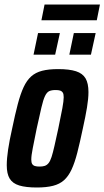

<svg xmlns="http://www.w3.org/2000/svg" viewBox="-20 -825 464 853"><path d="M144 8Q95 8 65.5 -1Q36 -10 23 -31.5Q10 -53 10 -91Q10 -120 16 -160.5Q22 -201 34 -254Q47 -317 59 -362.5Q71 -408 85 -438Q99 -468 118.5 -485.5Q138 -503 167 -510.5Q196 -518 238 -518Q288 -518 317.5 -508.5Q347 -499 360 -477Q373 -455 373 -416Q373 -387 366.5 -347.5Q360 -308 348 -254Q335 -192 323.5 -147Q312 -102 298 -72Q284 -42 264.5 -24.5Q245 -7 215.5 0.5Q186 8 144 8ZM156 -85Q169 -85 178.5 -88Q188 -91 195.5 -100Q203 -109 209 -127.5Q215 -146 222 -177Q229 -208 239 -254Q251 -311 257 -344Q263 -377 263 -393Q263 -407 259 -413.5Q255 -420 247.5 -422.5Q240 -425 227 -425Q209 -425 198.5 -420Q188 -415 180 -398.5Q172 -382 164 -347.5Q156 -313 143 -254Q132 -199 125.5 -166.5Q119 -134 119 -116Q119 -103 123 -96.5Q127 -90 135 -87.5Q143 -85 156 -85ZM288 -582 308 -678H405L384 -582ZM129 -582 149 -678H246L225 -582ZM164 -735 178 -805H424L410 -735Z"/></svg>

Font: Saira ExtraCondensed
Style: Bold Italic
Weight: 700
Width: 2
Italic angle: -12°
Designer: Hector Gatti with collaboration of the Omnibus-Type team
Foundry: Omnibus-Type
Version: Version 1.101